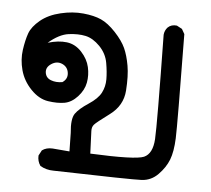

<svg xmlns="http://www.w3.org/2000/svg" viewBox="-40 -309 580 529"><g transform="rotate(5 250.0 -44.0)"><path d="M126 172.9Q105.5 172.9 88.9 163.1Q80.1 150.4 81.1 134.8L88.9 120.1Q100.6 111.3 118.2 112.3L165 116.2L164.1 65.4Q160.2 26.4 170.4 11.7Q180.7 -2.9 206.1 -19.5Q231.4 -36.1 240.2 -53.2Q249 -70.3 249 -90.3Q249 -110.4 244.6 -135.7Q240.2 -161.1 221.2 -180.7Q202.1 -200.2 181.6 -204.6Q161.1 -209 134.8 -205.6Q108.4 -202.1 79.1 -176.8Q108.4 -185.5 131.8 -182.6Q155.3 -179.7 172.9 -160.6Q190.4 -141.6 195.3 -119.6Q200.2 -97.7 196.3 -76.7Q192.4 -55.7 175.8 -37.6Q159.2 -19.5 139.6 -16.1Q120.1 -12.7 94.2 -16.6Q68.4 -20.5 46.4 -43.5Q24.4 -66.4 16.6 -95.2Q8.8 -124 12.7 -151.4Q16.6 -178.7 23.4 -197.8Q30.3 -216.8 52.2 -234.9Q74.2 -252.9 107.4 -260.7Q140.6 -268.6 170.4 -265.6Q200.2 -262.7 219.7 -253.9Q239.3 -245.1 260.3 -222.7Q281.2 -200.2 290 -180.7Q298.8 -161.1 303.7 -133.3Q308.6 -105.5 305.7 -64Q302.7 -22.5 267.1 3.9Q231.4 30.3 225.6 37.1Q219.7 43.9 220.2 55.2Q220.7 66.4 222.7 117.2Q347.7 123 371.1 112.8Q394.5 102.5 397 62Q399.4 21.5 395.5 -226.6Q396.5 -238.3 404.3 -247.1Q414.1 -256.8 429.7 -254.9L444.3 -247.1L452.1 -233.4Q455.1 17.6 453.6 54.7Q452.1 91.8 443.4 114.3Q434.6 136.7 415.5 156.2Q396.5 175.8 370.1 177.2Q343.8 178.7 126 172.9ZM128.9 -72.3Q143.6 -82 141.6 -98.6Q139.6 -115.2 124.5 -122.1Q109.4 -128.9 94.2 -119.1Q79.1 -109.4 81.1 -94.7Q83 -80.1 97.2 -74.7Q111.3 -69.3 128.9 -72.3Z"/></g></svg>

Font: JasonHandwriting2
Style: Regular
Weight: 400
Version: Version 1.05.10